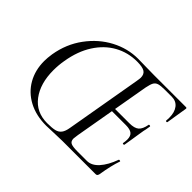

<svg xmlns="http://www.w3.org/2000/svg" viewBox="-132 -851 1078 1078"><g transform="rotate(45 407.0 -311.5)"><path d="M62 -245Q62 -270 67 -303Q83 -399 137.5 -473Q192 -547 268 -587Q344 -627 426 -627Q463 -627 485 -626L556 -625H808Q816 -625 814 -616L794 -492Q793 -488 787.5 -489Q782 -490 783 -493Q784 -501 784 -517Q784 -560 764.5 -585Q745 -610 710 -610H656Q623 -610 607 -605Q591 -600 583.5 -586.5Q576 -573 570 -543L490 -85Q486 -59 486 -54Q486 -33 500 -25.5Q514 -18 552 -18H628Q665 -18 696.5 -53Q728 -88 750 -149Q751 -151 755 -151Q758 -151 760.5 -149.5Q763 -148 762 -147Q744 -96 731 -15Q729 -7 725.5 -3.5Q722 0 715 0H451Q429 0 383 2Q341 4 327 4Q246 4 186 -28Q126 -60 94 -116.5Q62 -173 62 -245ZM430 -82 508 -531Q512 -555 512 -562Q512 -589 494.5 -600.5Q477 -612 433 -612Q361 -612 300.5 -578.5Q240 -545 198.5 -480.5Q157 -416 142 -325Q135 -286 135 -245Q135 -140 184 -75Q233 -10 320 -10Q359 -10 380 -15Q401 -20 413 -35.5Q425 -51 430 -82ZM701 -233Q704 -250 704 -263Q704 -291 689 -303Q674 -315 640 -315H504L506 -336H647Q687 -336 705 -351.5Q723 -367 730 -406Q730 -409 736 -409Q738 -409 740.5 -407.5Q743 -406 742 -404Q737 -371 734 -362L728 -325Q721 -284 720 -274L713 -232Q712 -228 706 -228.5Q700 -229 701 -233Z"/></g></svg>

Font: Cormorant Garamond
Style: Italic
Weight: 400
Italic angle: -10°
Designer: Christian Thalmann (Catharsis Fonts)
Foundry: Catharsis Fonts
Version: Version 4.000